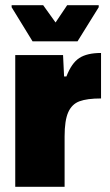

<svg xmlns="http://www.w3.org/2000/svg" viewBox="-20 -723 427 743"><path d="M39 -510H224L228 -427H237Q257 -479 287 -498.5Q317 -518 371 -518V-342Q317 -342 287.5 -331Q258 -320 244 -288.5Q230 -257 230 -195V0H39ZM106 -563 25 -695V-703H147L195 -636L240 -703H362V-695L280 -563Z"/></svg>

Font: Saira Semi Condensed Black
Style: Regular
Weight: 900
Width: 4
Designer: Hector Gatti with collaboration of the Omnibus-Type team
Foundry: Omnibus-Type
Version: Version 1.001; ttfautohint (v1.8)